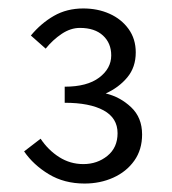

<svg xmlns="http://www.w3.org/2000/svg" viewBox="-20 -829 406 454"><path d="M180 -395Q132 -395 95.5 -417Q59 -439 37 -471L76 -501Q94 -474 120 -457.5Q146 -441 177 -441Q210 -441 234 -460.5Q258 -480 258 -514Q258 -550 225 -568Q192 -586 133 -586V-624Q186 -624 214.5 -645.5Q243 -667 243 -698Q243 -727 223.5 -745Q204 -763 169 -763Q147 -763 126 -749Q105 -735 88 -714L53 -745Q77 -774 107.5 -791.5Q138 -809 177 -809Q211 -809 239 -796.5Q267 -784 284 -760.5Q301 -737 301 -705Q301 -670 281 -646Q261 -622 230 -608Q264 -600 290 -575.5Q316 -551 316 -511Q316 -475 297.5 -449Q279 -423 248 -409Q217 -395 180 -395Z"/></svg>

Font: Assistant ExtraLight
Style: Regular
Weight: 400
Version: Version 3.000